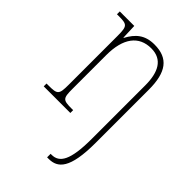

<svg xmlns="http://www.w3.org/2000/svg" viewBox="-231 -633 964 964"><g transform="rotate(45 250.5 -151.0)"><path d="M295 240H306C370 240 416 200 416 16V-361C416 -485 374 -542 276 -542C208 -542 172 -510 143 -456H141L138 -536H35V-516H47C107 -516 114 -511 114 -441V-95C114 -25 108 -20 44 -20H31V0H220V-20H211C147 -20 142 -25 142 -95V-333C142 -454 191 -517 278 -517C358 -517 388 -456 388 -364V16C388 169 357 215 302 215H295Z"/></g></svg>

Font: Noto Serif Devanagari Condensed Thin
Style: Regular
Weight: 100
Width: 3
Designer: Universal Thirst, Indian Type Foundry and the Monotype Design Team
Foundry: Monotype Imaging Inc.
Version: Version 2.004